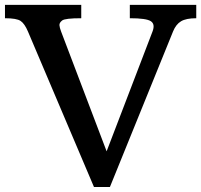

<svg xmlns="http://www.w3.org/2000/svg" viewBox="-42 -752 809 772"><path d="M70.3 -625.5Q57.1 -656.7 41 -667.7Q24.9 -678.7 -22 -678.7V-732.4H284.7V-678.7Q219.7 -678.7 208 -669.7Q196.3 -660.6 197 -650.6Q197.8 -640.6 203.6 -625.5L386.7 -143.6L571.3 -625.5Q582.5 -654.8 564.5 -666.7Q546.4 -678.7 480 -678.7V-732.4H747.1V-678.7Q706.5 -678.7 686 -666.5Q665.5 -654.3 653.8 -625.5L399.9 0H335.9Z"/></svg>

Font: Arbutus Slab
Style: Regular
Weight: 400
Designer: Karolina Lach
Foundry: Karolina Lach
Version: Version 1.001; ttfautohint (v0.92) -l 10 -r 16 -G 200 -x 7 -